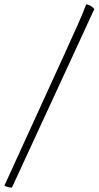

<svg xmlns="http://www.w3.org/2000/svg" viewBox="-28 -764 447 869"><path d="M26 85Q14 85 5.5 82Q-3 79 -8 76L261 -513Q295 -587 323 -650Q351 -713 362 -744Q377 -742 386 -735Q395 -728 399 -723Z"/></svg>

Font: Texturina 72pt 72pt Thin
Style: Italic
Weight: 100
Italic angle: -11°
Designer: Guillermo Torres Carreño
Foundry: Omnibus-Type
Version: Version 1.002; ttfautohint (v1.8.3)